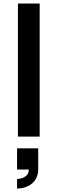

<svg xmlns="http://www.w3.org/2000/svg" viewBox="-20 -786 332 1105"><path d="M83.3 0V-765.6H208.3V0ZM200 189.6V67.7H78.1V189.6H145.8C145.8 237.5 93.8 243.8 78.1 243.8V299C149 299 200 255.2 200 189.6Z"/></svg>

Font: Manrope3 Bold
Style: Regular
Weight: 700
Designer: Mikhail Sharanda
Foundry: Mikhail Sharanda
Version: Version 3.000;PS 003.000;hotconv 1.0.88;makeotf.lib2.5.64775